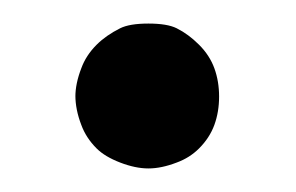

<svg xmlns="http://www.w3.org/2000/svg" viewBox="-20 -136 251 163"><path d="M44 -54Q44 -65 49 -78Q53 -89 62 -98Q70 -106 82 -112Q90 -116 106 -116Q122 -116 130 -112Q140 -107 149 -98Q158 -89 162 -78Q166 -67 166 -54Q166 -41 162 -30Q158 -19 149 -10Q141 -2 130 2Q117 7 106 7Q95 7 82 2Q69 -3 62 -10Q53 -19 49 -30Q44 -43 44 -55Z"/></svg>

Font: Aleo
Style: Regular
Weight: 400
Designer: Alessio Laiso
Version: Version 1.1